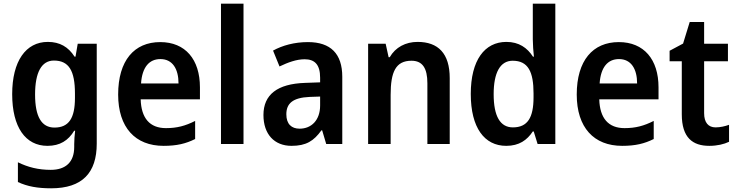

<svg xmlns="http://www.w3.org/2000/svg" viewBox="-20 -780 3991 1040"><path d="M239 -553C120 -553 46 -449 46 -270C46 -91 118 10 237 10C305 10 350 -19 382 -72H387C384 -50 382 -18 382 1V16C382 98 336 140 255 140C188 140 132 126 77 99V206C128 230 184 240 257 240C426 240 504 156 504 -2V-543H401L389 -473H384C350 -526 304 -553 239 -553ZM272 -452C353 -452 386 -397 386 -273V-250C386 -140 353 -89 275 -89C205 -89 170 -148 170 -268C170 -388 205 -452 272 -452Z M848 -552C707 -552 620 -452 620 -268C620 -89 713 10 866 10C938 10 987 -2 1037 -27V-125C984 -98 938 -86 879 -86C791 -86 745 -140 742 -242H1063V-307C1063 -458 984 -552 848 -552ZM849 -460C915 -460 947 -406 947 -328H744C750 -416 788 -460 849 -460Z M1299 0V-760H1177V0Z M1648 -552C1575 -552 1510 -534 1459 -506L1494 -420C1540 -442 1586 -459 1630 -459C1684 -459 1714 -431 1714 -359V-334L1632 -331C1483 -326 1407 -268 1407 -157C1407 -53 1466 10 1559 10C1639 10 1680 -17 1721 -74H1725L1747 0H1834V-364C1834 -489 1771 -552 1648 -552ZM1657 -255 1714 -257V-209C1714 -128 1666 -83 1603 -83C1559 -83 1531 -108 1531 -161C1531 -219 1565 -251 1657 -255Z M2242 -553C2177 -553 2122 -524 2091 -470H2085L2069 -543H1974V0H2096V-266C2096 -390 2123 -451 2209 -451C2269 -451 2295 -410 2295 -329V0H2416V-357C2416 -491 2353 -553 2242 -553Z M2722 10C2792 10 2835 -21 2866 -68H2871L2892 0H2988V-760H2866V-567C2866 -540 2869 -500 2872 -473H2867C2836 -521 2791 -553 2723 -553C2605 -553 2530 -454 2530 -271C2530 -88 2604 10 2722 10ZM2758 -90C2689 -90 2654 -151 2654 -270C2654 -386 2689 -451 2757 -451C2841 -451 2870 -391 2870 -274V-253C2870 -143 2838 -90 2758 -90Z M3332 -552C3191 -552 3104 -452 3104 -268C3104 -89 3197 10 3350 10C3422 10 3471 -2 3521 -27V-125C3468 -98 3422 -86 3363 -86C3275 -86 3229 -140 3226 -242H3547V-307C3547 -458 3468 -552 3332 -552ZM3333 -460C3399 -460 3431 -406 3431 -328H3228C3234 -416 3272 -460 3333 -460Z M3856 -90C3817 -90 3794 -116 3794 -167V-448H3923V-543H3794V-661H3716L3680 -544L3607 -505V-448H3673V-161C3673 -34 3732 10 3822 10C3865 10 3902 1 3929 -12V-104C3907 -96 3881 -90 3856 -90Z"/></svg>

Font: Noto Sans Thai Looped SemiCondensed SemiBold
Style: Regular
Weight: 600
Width: 4
Designer: Sasikarn Vongin, Ben Mitchell
Foundry: The Fontpad Ltd
Version: Version 1.001